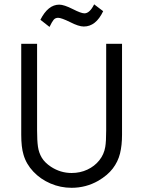

<svg xmlns="http://www.w3.org/2000/svg" viewBox="-20 -873 675 905"><path d="M80.1 -237.8V-666.5H154.8V-258.3Q154.8 -210.4 158.9 -181.6Q163.1 -152.8 177 -129.6Q190.9 -106.4 220.2 -86.9Q265.1 -57.6 317.4 -57.6Q357.9 -57.6 391.8 -73.5Q425.8 -89.4 448 -117.2Q470.2 -145 476.1 -180.2Q480.5 -206.1 480.5 -258.3V-666.5H555.2V-237.8Q555.2 -188 545.7 -149.4Q536.1 -110.8 511.5 -78.6Q486.8 -46.4 443.4 -21Q385.3 12.2 317.4 12.2Q265.1 12.2 218 -8.1Q170.9 -28.3 137.2 -64Q103.5 -99.6 90.8 -144Q80.1 -179.2 80.1 -237.8ZM170.4 -779.8Q206.5 -851.1 259.3 -851.1Q281.7 -851.1 323.2 -830.1Q362.3 -810.1 377.9 -810.1Q402.8 -810.1 423.8 -852.5L466.3 -820.3Q432.1 -748 375 -748Q350.6 -748 310.1 -769Q269 -789.1 253.9 -789.1Q240.7 -789.1 232.9 -779.8Q225.1 -770.5 213.4 -746.1Z"/></svg>

Font: NMS Futura Pro Book
Style: Regular
Weight: 400
Designer: Blend3rman
Version: Version 0.1